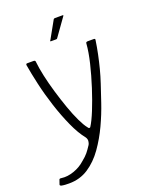

<svg xmlns="http://www.w3.org/2000/svg" viewBox="-157 -702 703 902"><g transform="rotate(-20 194.5 -250.5)"><path d="M176 -51Q150 -83 126.5 -135Q103 -187 83.5 -247Q64 -307 51 -364.5Q38 -422 31 -464Q30 -472 37 -472H69Q72 -472 75 -470.5Q78 -469 78 -463Q81 -433 90 -391.5Q99 -350 112.5 -304.5Q126 -259 141 -216.5Q156 -174 171.5 -141.5Q187 -109 200 -93Q204 -86 208 -86.5Q212 -87 213 -89Q228 -112 246.5 -157.5Q265 -203 283 -259Q301 -315 314 -369Q327 -423 330 -464Q330 -469 333 -470.5Q336 -472 340 -472H369Q373 -472 375 -471Q377 -470 376 -464Q371 -430 364 -396.5Q357 -363 348.5 -330Q340 -297 329 -264Q317 -228 300 -177.5Q283 -127 258.5 -74.5Q234 -22 201.5 24Q169 70 126.5 98Q84 126 30 126Q20 126 10.5 125.5Q1 125 -9 123Q-17 120 -15 115L-7 92Q-5 90 -2.5 89.5Q0 89 4 90Q33 94 66 82.5Q99 71 123 49Q143 33 153.5 20Q164 7 177 -13Q181 -20 182 -30.5Q183 -41 176 -51ZM178 -531Q174 -531 174 -533Q174 -535 176 -536L224 -622Q226 -627 233 -627H271Q273 -627 273.5 -625.5Q274 -624 272 -622L210 -535Q209 -533 207.5 -532Q206 -531 203 -531Z"/></g></svg>

Font: Glory ExtraLight
Style: Regular
Weight: 250
Version: Version 1.011